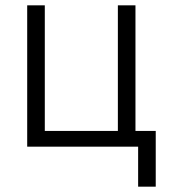

<svg xmlns="http://www.w3.org/2000/svg" viewBox="-20 -550 675 720"><path d="M498 150V0H82V-530H148V-59H422V-530H488V-59H564V150Z"/></svg>

Font: Geist Light
Style: Regular
Weight: 400
Designer: Basement.studio, Andrés Briganti, Mateo Zaragoza
Foundry: Basement.studio, Vercel, Andrés Briganti, Guido Ferreyra, Mateo Zaragoza
Version: Version 1.401